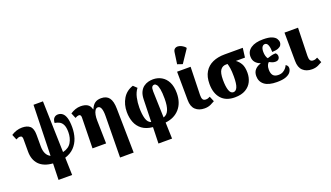

<svg xmlns="http://www.w3.org/2000/svg" viewBox="-87 -1496 4109 2387"><g transform="rotate(-20 1967.5 -302.5)"><path d="M364 224 370 8Q250 -1 189 -64.5Q128 -128 128 -237V-406Q128 -422 121 -433.5Q114 -445 94 -445Q83 -445 72 -441Q61 -437 44 -428L15 -498Q47 -519 83 -531Q119 -543 159 -543Q226 -543 262.5 -511Q299 -479 299 -396V-244Q299 -128 373 -91L391 -760H516L535 -82Q615 -101 648.5 -159Q682 -217 682 -293Q682 -355 666 -389Q650 -423 622.5 -438Q595 -453 560 -458Q562 -502 582.5 -523Q603 -544 634 -544Q667 -544 693 -524Q719 -504 733.5 -458Q748 -412 748 -333Q748 -258 726.5 -192.5Q705 -127 658.5 -78.5Q612 -30 537 -7L544 224Z M1178 224 1185 -323Q1186 -386 1173 -421.5Q1160 -457 1131 -457Q1109 -457 1094.5 -435.5Q1080 -414 1073.5 -379Q1067 -344 1068 -305L1075 0H895L903 -404Q904 -445 875 -445Q865 -445 853.5 -441Q842 -437 826 -428L797 -498Q829 -519 863 -531Q897 -543 933 -543Q987 -543 1021.5 -523Q1056 -503 1068 -454H1072Q1094 -506 1126 -528Q1158 -550 1207 -550Q1278 -550 1312.5 -504.5Q1347 -459 1348 -358L1358 224Z M1686 224 1692 9Q1604 0 1551 -40Q1498 -80 1474 -141.5Q1450 -203 1450 -278Q1450 -377 1496 -454Q1542 -531 1632 -560L1678 -516Q1643 -471 1629 -406.5Q1615 -342 1615 -276Q1615 -189 1632 -130.5Q1649 -72 1693 -58L1701 -357Q1703 -416 1721.5 -453.5Q1740 -491 1768.5 -512Q1797 -533 1829.5 -541.5Q1862 -550 1893 -550Q1955 -550 2005.5 -521Q2056 -492 2085.5 -434Q2115 -376 2115 -289Q2115 -161 2046.5 -82.5Q1978 -4 1859 9L1866 224ZM1846 -407 1857 -59Q1905 -73 1927 -126Q1949 -179 1949 -274Q1949 -355 1940 -400.5Q1931 -446 1917 -464Q1903 -482 1887 -482Q1868 -482 1856.5 -466.5Q1845 -451 1846 -407Z M2377 10Q2302 10 2257 -32Q2212 -74 2212 -160L2209 -536H2388L2378 -166Q2377 -128 2388 -108.5Q2399 -89 2429 -89Q2445 -89 2457 -93Q2469 -97 2484 -105L2513 -35Q2494 -23 2458.5 -6.5Q2423 10 2377 10ZM2308 -600 2241 -623 2262 -772Q2266 -804 2284 -817Q2302 -830 2326 -828.5Q2350 -827 2375 -813.5Q2400 -800 2420 -779V-767Z M2777 10Q2660 10 2597.5 -60.5Q2535 -131 2535 -254Q2535 -350 2573 -412.5Q2611 -475 2679 -505.5Q2747 -536 2838 -536H3078L3062 -412H2941Q2978 -387 3002.5 -344Q3027 -301 3027 -225Q3027 -162 3001 -108.5Q2975 -55 2919.5 -22.5Q2864 10 2777 10ZM2781 -57Q2815 -57 2833.5 -99Q2852 -141 2852 -240Q2852 -308 2845.5 -348Q2839 -388 2831 -412H2810Q2764 -412 2737 -375Q2710 -338 2710 -245Q2710 -158 2727 -107.5Q2744 -57 2781 -57Z M3334 10Q3224 10 3169.5 -32Q3115 -74 3115 -148Q3115 -200 3144.5 -232Q3174 -264 3219 -276V-281Q3180 -294 3155 -324Q3130 -354 3130 -401Q3130 -470 3188 -509.5Q3246 -549 3350 -549Q3424 -549 3464.5 -532.5Q3505 -516 3520.5 -491Q3536 -466 3536 -442Q3536 -423 3525.5 -405.5Q3515 -388 3486.5 -376Q3458 -364 3405 -362Q3405 -417 3392 -451.5Q3379 -486 3352 -486Q3329 -486 3314.5 -465Q3300 -444 3300 -400Q3300 -370 3307.5 -345Q3315 -320 3326 -308Q3346 -316 3378 -324Q3410 -332 3437 -332Q3459 -316 3459 -287Q3459 -264 3444.5 -249Q3430 -234 3402 -234Q3379 -234 3359 -242Q3339 -250 3322 -259Q3310 -250 3299.5 -228.5Q3289 -207 3289 -170Q3289 -119 3311 -93Q3333 -67 3381 -67Q3417 -67 3442.5 -81.5Q3468 -96 3483.5 -116Q3499 -136 3505 -152Q3516 -146 3525.5 -134.5Q3535 -123 3535 -104Q3535 -77 3516.5 -50.5Q3498 -24 3454 -7Q3410 10 3334 10Z M3798 10Q3723 10 3678 -32Q3633 -74 3633 -160L3630 -536H3809L3799 -166Q3798 -128 3809 -108.5Q3820 -89 3850 -89Q3866 -89 3878 -93Q3890 -97 3905 -105L3934 -35Q3915 -23 3879.5 -6.5Q3844 10 3798 10Z"/></g></svg>

Font: Noto Serif Condensed Black
Style: Regular
Weight: 900
Width: 3
Designer: Monotype Design Team
Foundry: Monotype Imaging Inc.
Version: Version 2.015; ttfautohint (v1.8.4.7-5d5b)